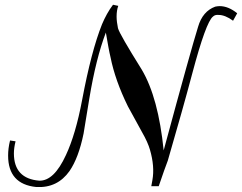

<svg xmlns="http://www.w3.org/2000/svg" viewBox="-20 -766 1005 797"><path d="M964.6 -710.9C940.6 -730.3 916.6 -740.6 891.4 -740.6C884.6 -740.6 878.9 -739.4 873.1 -738.3C838.9 -725.7 814.9 -698.3 802.3 -654.9C784 -596.6 736 -425.1 659.4 -141.7C644.6 -286.9 614.9 -398.9 568 -477.7C507.4 -574.9 474.3 -632 469.7 -649.1C466.3 -666.3 464 -682.3 464 -697.1C464 -714.3 466.3 -729.1 470.9 -741.7L449.1 -746.3C430.9 -722.3 416 -694.9 403.4 -665.1C373.7 -590.9 346.3 -485.7 321.1 -352C302.9 -254.9 280 -178.3 253.7 -122.3C220.6 -50.3 184 -14.9 142.9 -16C73.1 -21.7 37.7 -59.4 37.7 -129.1C37.7 -144 40 -161.1 44.6 -179.4L21.7 -182.9C16 -160 13.7 -139.4 13.7 -120C13.7 -41.1 52.6 2.3 130.3 10.3C189.7 13.7 235.4 -9.1 268.6 -56C293.7 -92.6 313.1 -144 326.9 -211.4L350.9 -357.7C369.1 -467.4 392 -558.9 419.4 -630.9C427.4 -585.1 433.1 -550.9 438.9 -528C451.4 -465.1 475.4 -396.6 510.9 -324.6L569.1 -218.3C586.3 -188.6 596.6 -164.6 602.3 -145.1C616 -98.3 619.4 -56 612.6 -18.3L608 6.9H638.9C656 -43.4 668.6 -78.9 676.6 -99.4C717.7 -241.1 752 -362.3 778.3 -461.7C816 -603.4 844.6 -682.3 864 -697.1C869.7 -702.9 877.7 -705.1 888 -704C905.1 -704 925.7 -696 947.4 -680L964.6 -710.9Z"/></svg>

Font: GFS Goschen
Style: Italic
Weight: 400
Designer: George D. Matthiopoulos
Foundry: George D. Matthiopoulos
Version: Fontographer 4.7 9/28/09 FG4M≠0000002248